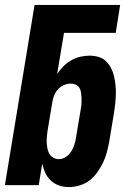

<svg xmlns="http://www.w3.org/2000/svg" viewBox="-20 -755 540 783"><path d="M261 8Q240 8 221 1.5Q202 -5 187.5 -18.5Q173 -32 165 -49.5Q157 -67 152 -87L138 0H0L121 -735H470L452 -621H241L213 -453Q224 -470 238.5 -484.5Q253 -499 270.5 -509Q288 -519 307 -523.5Q326 -528 345 -528Q364 -528 381.5 -523Q399 -518 411.5 -506Q424 -494 432.5 -478Q441 -462 445 -444.5Q449 -427 451 -408.5Q453 -390 452.5 -371Q452 -352 450 -333Q448 -314 445 -295L425 -175Q421 -154 415.5 -133Q410 -112 400 -91.5Q390 -71 376.5 -52Q363 -33 344.5 -19Q326 -5 304 1.5Q282 8 261 8ZM220 -106Q235 -106 248.5 -115Q262 -124 270.5 -137.5Q279 -151 283.5 -165.5Q288 -180 290 -194L310 -314Q312 -325 312.5 -335.5Q313 -346 312.5 -356.5Q312 -367 310.5 -377.5Q309 -388 304 -396.5Q299 -405 289.5 -409.5Q280 -414 269 -414Q255 -414 241.5 -408.5Q228 -403 218 -392.5Q208 -382 202 -368.5Q196 -355 194 -342L174 -222Q172 -209 171 -197Q170 -185 170.5 -173Q171 -161 173.5 -149Q176 -137 181.5 -127.5Q187 -118 197.5 -112Q208 -106 220 -106Z"/></svg>

Font: Iosevka Curly Heavy
Style: Italic
Weight: 900
Italic angle: -9°
Monospace: yes
Designer: Belleve Invis
Foundry: Belleve Invis
Version: Version 22.1.2; ttfautohint (v1.8.4)